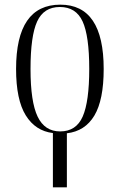

<svg xmlns="http://www.w3.org/2000/svg" viewBox="-20 -564 514 824"><path d="M207 7Q132 -2 90.5 -69Q49 -136 49 -268Q49 -544 239 -544Q425 -544 425 -268Q425 -135 385 -68Q345 -1 267 8V240H207ZM238 0Q307 0 335 -64Q363 -128 363 -268Q363 -410 334.5 -472Q306 -534 237 -534Q168 -534 139.5 -472Q111 -410 111 -268Q111 -127 141.5 -63.5Q172 0 238 0Z"/></svg>

Font: Noto Serif Display Condensed Light
Style: Regular
Weight: 300
Width: 3
Designer: Monotype Design Team
Foundry: Monotype Imaging Inc.
Version: Version 2.009